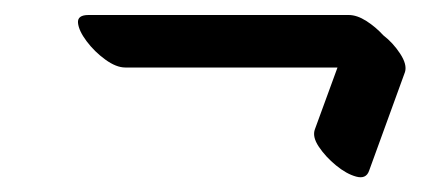

<svg xmlns="http://www.w3.org/2000/svg" viewBox="-20 -371 580 256"><path d="M98 -351H445Q456 -351 468.5 -343Q481 -335 491 -324Q504 -314 513.5 -299.5Q523 -285 520 -275L472 -143Q468 -132 455 -135.5Q442 -139 428 -150.5Q414 -162 405 -175.5Q396 -189 400 -199L430 -281H147Q135 -281 120.5 -291.5Q106 -302 95.5 -316Q85 -330 84 -340.5Q83 -351 98 -351Z"/></svg>

Font: Story Script
Style: Regular
Weight: 400
Designer: Lana Roulhac, Ben Buysse
Version: Version 1.000; ttfautohint (v1.8.4.7-5d5b)